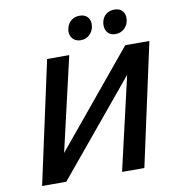

<svg xmlns="http://www.w3.org/2000/svg" viewBox="-92 -936 930 1017"><g transform="rotate(-10 373.5 -427.0)"><path d="M108 0 121 -60 615 -658H689L675 -595L182 0ZM52 0 195 -658H314L162 0ZM482 0 634 -658H745L602 0ZM389 -725Q368 -725 354 -735Q340 -745 334.5 -762Q329 -779 334 -799Q340 -824 358.5 -839Q377 -854 404 -854Q424 -854 437.5 -845Q451 -836 456.5 -820Q462 -804 458 -783Q453 -758 434 -741.5Q415 -725 389 -725ZM576 -725Q555 -725 541.5 -735Q528 -745 523 -762Q518 -779 522 -799Q527 -824 545.5 -839Q564 -854 591 -854Q611 -854 624.5 -845Q638 -836 643.5 -820Q649 -804 645 -783Q640 -758 621 -741.5Q602 -725 576 -725Z"/></g></svg>

Font: Ysabeau
Style: Bold Italic
Weight: 700
Italic angle: -12°
Designer: Christian Thalmann (Catharsis Fonts)
Version: Version 2.002